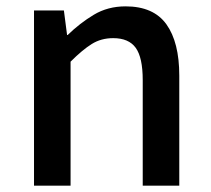

<svg xmlns="http://www.w3.org/2000/svg" viewBox="-20 -584 664 604"><path d="M87 0V-551H181L191 -474H193Q231 -511 275 -537.5Q319 -564 375 -564Q463 -564 503.5 -507.5Q544 -451 544 -346V0H429V-332Q429 -403 407 -433.5Q385 -464 336 -464Q298 -464 268.5 -445.5Q239 -427 202 -390V0Z"/></svg>

Font: Noto Sans TC Thin Medium
Style: Regular
Weight: 500
Version: Version 2.004-H2;hotconv 1.0.118;makeotfexe 2.5.65603